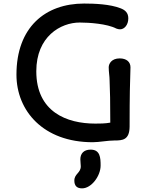

<svg xmlns="http://www.w3.org/2000/svg" viewBox="-20 -788 861 1077"><path d="M72.3 -369.1C72.3 -166.5 222.7 9.8 500 9.8C536.1 9.8 584.5 0 622.1 0C667 0 706.1 -2.4 707 -77.1C707 -259.8 709.5 -331.5 710.9 -372.6C710.9 -386.2 711.9 -397.9 711.9 -410.6C711.9 -440.9 689.5 -460.4 651.4 -460.4C605 -460.4 589.8 -429.7 589.8 -410.6C589.8 -383.3 594.7 -360.4 594.7 -336.9C597.2 -271 598.6 -228 598.6 -100.1C569.8 -94.7 538.1 -94.7 514.6 -94.7C354.5 -94.7 183.6 -160.2 183.6 -388.2C183.6 -583.5 320.3 -661.6 427.2 -661.6C480 -661.6 581.1 -654.8 632.3 -627.9C638.2 -625 648.4 -623.5 653.3 -623.5C677.7 -623.5 699.7 -648.4 699.7 -685.1C699.7 -716.8 681.2 -731.9 657.2 -741.2C596.7 -765.1 508.3 -768.1 451.7 -768.1C234.4 -768.1 72.3 -635.7 72.3 -369.1ZM430.7 105.5C430.7 120.1 433.1 132.8 433.1 145C433.1 182.6 397 186.5 397 225.1C397 253.9 411.1 268.6 440.4 268.6C492.7 268.6 544.4 199.2 544.4 140.6C544.4 96.7 542 51.3 488.3 51.3C448.7 51.3 430.7 74.7 430.7 105.5Z"/></svg>

Font: Autour One
Style: Regular
Weight: 400
Designer: Eben Sorkin
Foundry: Eben Sorkin
Version: Version 1.002